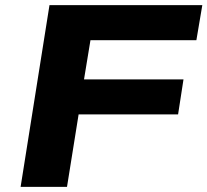

<svg xmlns="http://www.w3.org/2000/svg" viewBox="-20 -725 805 745"><path d="M60 0 172 -705H765L742 -569H331L306 -417H692L671 -281H285L240 0Z"/></svg>

Font: Nunito Sans 10pt Expanded ExtraBold
Style: Italic
Weight: 800
Width: 7
Italic angle: -9°
Designer: Vernon Adams
Foundry: Vernon Adams
Version: Version 3.101;gftools[0.9.27]